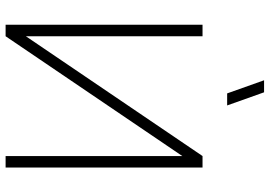

<svg xmlns="http://www.w3.org/2000/svg" viewBox="-162 -824 985 702"><g transform="rotate(90 331.0 -472.5)"><path d="M365 -810 317 -945H273L321 -810ZM592 0V-720H550L112 -74V-720H70V0H112L550 -646V0Z"/></g></svg>

Font: Vela Sans ExtLt
Style: Regular
Weight: 200
Designer: Principal design: Mikhail Sharanda - project Manrope.
Design modification: Ravid Balaliev
Foundry: Mikhail Sharanda
Version: Version 1.001